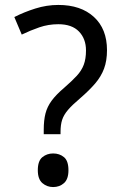

<svg xmlns="http://www.w3.org/2000/svg" viewBox="-20 -745 485 777"><path d="M216 -725Q307 -725 360 -676.5Q413 -628 413 -542Q413 -499 401 -467Q389 -435 365 -407Q341 -379 304 -347Q272 -320 255 -300Q238 -280 231.5 -260Q225 -240 225 -211V-202H157V-220Q157 -258 164 -285.5Q171 -313 189 -337.5Q207 -362 240 -390Q271 -417 290.5 -438Q310 -459 319 -483Q328 -507 328 -541Q328 -588 299.5 -617.5Q271 -647 216 -647Q176 -647 139.5 -634.5Q103 -622 68 -605L38 -676Q77 -696 123 -710.5Q169 -725 216 -725ZM195 12Q170 12 151.5 -4Q133 -20 133 -56Q133 -94 151.5 -109Q170 -124 195 -124Q221 -124 239 -109Q257 -94 257 -56Q257 -20 239 -4Q221 12 195 12Z"/></svg>

Font: Noto Sans Malayalam
Style: Regular
Weight: 400
Designer: Jelle Bosma - Monotype Design Team
Foundry: Monotype Imaging Inc.
Version: Version 2.103